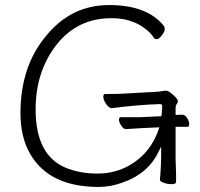

<svg xmlns="http://www.w3.org/2000/svg" viewBox="-20 -728 792 760"><path d="M371 12Q177 12 101 -116Q61 -183 61 -280Q61 -463 160 -583Q260 -708 411.5 -708Q563 -708 629 -625Q632 -622 632 -612.5Q632 -603 620.5 -588Q609 -573 601 -573Q593 -573 590 -577Q576 -600 547 -620Q496 -656 421 -656Q286 -656 203.5 -550.5Q121 -445 121 -295Q121 -115 238 -65Q294 -41 365.5 -41Q437 -41 495 -75Q579 -124 611 -224L543 -221L479 -217H478Q469 -217 460 -230.5Q451 -244 451 -254Q451 -264 458 -264H532L619 -268Q622 -290 622 -308Q622 -316 613 -316Q523 -313 424 -300H422Q411 -300 400 -316.5Q389 -333 389 -344.5Q389 -356 396 -356H410Q454 -356 480 -358L604 -365Q609 -365 619.5 -367Q630 -369 637 -369Q644 -369 655 -361Q684 -339 684 -326Q684 -321 679.5 -316Q675 -311 675 -298V-273Q694 -274 701 -274H702Q712 -274 720.5 -261Q729 -248 729 -237Q729 -226 722 -226H675V-97Q675 -89 676 -71L677 -35Q677 -17 677 -8Q677 1 660 1Q643 1 628 -4.5Q613 -10 613 -16V-17Q618 -70 618 -126V-148L608 -128Q566 -39 461 -4Q415 12 371 12Z"/></svg>

Font: LXGW WenKai TC Light
Style: Regular
Weight: 300
Designer: LXGW / Fontworks Inc.
Foundry: LXGW / Fontworks Inc.
Version: Version 1.330